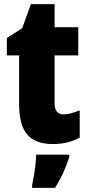

<svg xmlns="http://www.w3.org/2000/svg" viewBox="-20 -735 426 925"><path d="M287 -184Q305 -184 324 -189.5Q343 -195 364 -203V-72Q336 -57 304.5 -49Q273 -41 233 -41Q152 -41 112 -86Q72 -131 72 -233V-468H13V-552L87 -599L129 -715H243V-604H357V-468H243V-238Q243 -184 287 -184ZM314 21Q301 61 284.5 97.5Q268 134 245 170H135V156Q139 138 143.5 111Q148 84 151 57Q154 30 154 10H314Z"/></svg>

Font: Noto Sans Tamil UI Condensed Black
Style: Regular
Weight: 900
Width: 3
Designer: Jelle Bosma - Monotype Design Team
Foundry: Monotype Imaging Inc.
Version: Version 2.004; ttfautohint (v1.8.4.7-5d5b)